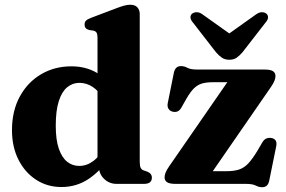

<svg xmlns="http://www.w3.org/2000/svg" viewBox="-20 -769 1195 803"><path d="M393.8 -86.4 387.8 -87.9V-611.9Q387.8 -626.4 383.7 -632.6Q379.6 -638.8 371 -640.8L352.4 -643.6Q342.5 -646.4 338.1 -652Q333.7 -657.5 333.7 -666.1Q333.7 -676.3 339.5 -682.4Q345.2 -688.5 361 -694.5L462.4 -732.9Q484.7 -741.5 498.5 -745.3Q512.4 -749.2 525.1 -749.2Q544.4 -749.2 554.4 -738.3Q564.4 -727.5 564.4 -710.4V-93.3Q564.4 -75.4 568.1 -67.6Q571.8 -59.8 580.1 -56.6L594.9 -51.6Q605.6 -47.4 610.4 -40.9Q615.2 -34.5 615.2 -25.6Q615.2 -13.7 607.3 -6.8Q599.4 0 582.1 0H467.3Q437.3 0 415.6 -20.7Q393.8 -41.5 393.8 -72ZM30.1 -224.6Q30.1 -305.3 62.9 -365.3Q95.6 -425.4 151.9 -458.5Q208.2 -491.6 278.5 -491.6Q339.1 -491.6 384.7 -464.6Q430.3 -437.7 461.9 -384.6L417.2 -351.4Q393.3 -388.5 367.6 -405.5Q341.8 -422.5 312 -422.5Q283.2 -422.5 260.8 -403.9Q238.4 -385.3 225.8 -345.8Q213.2 -306.3 213.2 -243Q213.2 -184.6 225.9 -147.5Q238.6 -110.5 260.6 -92.8Q282.7 -75.1 310.7 -75.1Q343 -75.1 370.2 -95.5Q397.5 -115.9 421.1 -159.5L450.3 -128Q409.2 -62.2 356.3 -24.5Q303.3 13.2 237.2 13.2Q177.8 13.2 131 -17.2Q84.2 -47.6 57.2 -101.2Q30.1 -154.7 30.1 -224.6ZM1112.3 -403.9 847.2 -20.1 824.3 -53H926Q958.2 -53 979.5 -59.9Q1000.9 -66.9 1018.7 -85.8Q1036.5 -104.8 1057.9 -140.6L1077 -173.3Q1084.5 -186.1 1094.4 -189.9Q1104.4 -193.8 1115.5 -191.8Q1128.1 -189.4 1133.1 -180.9Q1138.1 -172.4 1135.4 -158.1L1106 -13.5Q1102.9 1.2 1095.5 7.6Q1088.2 14 1076.2 14Q1062.9 14 1049.4 7Q1036 0 1008.4 0H714.4Q689.1 0 678.7 -6.9Q668.3 -13.8 668.3 -27.3Q668.3 -36.5 672.7 -47.5Q677.1 -58.6 688.1 -74.3L952.6 -456.8L981.4 -425.1H869.6Q842.9 -425.1 824.4 -419.6Q805.9 -414 790.7 -399Q775.6 -384 759.3 -355.6L738.1 -318.2Q731.8 -307.2 722.6 -303.1Q713.5 -299 701.1 -302.2Q689.7 -305.4 684.2 -314.9Q678.7 -324.4 681.8 -338.8L707 -464.1Q710 -478.7 717.4 -485.6Q724.9 -492.6 737.1 -492.6Q750.5 -492.6 763.8 -485.4Q777.1 -478.2 804.1 -478.2H1086Q1111.3 -478.2 1121.7 -471.3Q1132.1 -464.5 1132.1 -450.9Q1132.1 -441.8 1127.7 -430.8Q1123.3 -419.7 1112.3 -403.9ZM978.4 -601.1 826.8 -709Q814.5 -717.9 802.7 -717.9Q791 -717.9 783.2 -711.5Q776.8 -706.4 776.6 -696.8Q776.4 -687.2 786.2 -675.7L883.1 -550.7Q896.2 -535.6 908.7 -527.3Q921.2 -519.1 939.1 -519.1Q957 -519.1 969.2 -527.3Q981.4 -535.6 994.4 -550.7L1091.4 -675.7Q1101.2 -687.2 1101 -696.8Q1100.8 -706.4 1094.4 -711.5Q1087.1 -717.9 1075.3 -717.9Q1063.5 -717.9 1051.2 -709L899.6 -601.1Z"/></svg>

Font: Fraunces
Style: Regular
Weight: 900
Version: Version 1.000;[b76b70a41]